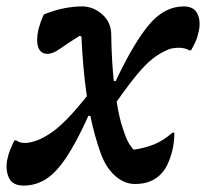

<svg xmlns="http://www.w3.org/2000/svg" viewBox="-23 -564 643 599"><path d="M114 -519Q149 -533 178.5 -538.5Q208 -544 233 -544Q267 -544 295 -520Q323 -496 324 -458Q325 -378 332 -311H338Q394 -430 442 -487Q490 -544 550 -544Q582 -544 593 -521Q604 -498 597 -466Q593 -447 587 -434Q581 -421 573 -407H567Q555 -415 534 -415Q524 -415 513.5 -413Q503 -411 490 -404Q471 -395 451 -379Q431 -363 405 -332Q379 -301 341 -247Q349 -195 361 -161Q369 -136 376 -122.5Q383 -109 394 -97Q429 -102 457.5 -113.5Q486 -125 515 -150H521Q521 -119 514 -92Q508 -69 499 -50Q490 -31 475 -17Q461 -4 442 3Q423 10 398 10Q364 10 335 -16.5Q306 -43 290 -89Q281 -115 273 -143.5Q265 -172 259 -202L253 -203Q216 -121 184 -73Q152 -25 120 -5Q88 15 51 15Q17 15 5.5 -8Q-6 -31 -1 -63Q3 -83 9 -97.5Q15 -112 22 -126H28Q37 -118 56 -118Q73 -118 100 -129Q120 -138 140.5 -152.5Q161 -167 186.5 -193Q212 -219 248 -264Q241 -311 237 -358.5Q233 -406 231 -450L225 -452Q185 -427 163.5 -411.5Q142 -396 125 -396Q104 -396 96.5 -416Q89 -436 97 -473Q100 -484 104 -495.5Q108 -507 114 -519Z"/></svg>

Font: Recursive Sn Csl St Med
Style: Italic
Weight: 500
Italic angle: -15°
Version: Version 1.079;hotconv 1.0.112;makeotfexe 2.5.65598; ttfautoh